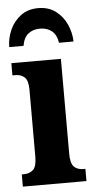

<svg xmlns="http://www.w3.org/2000/svg" viewBox="-54 -796 412 830"><g transform="rotate(-5 151.5 -381.5)"><path d="M11 0V-53H20Q45 -53 60.5 -67.5Q76 -82 76 -125V-415Q76 -455 60.5 -469Q45 -483 22 -483H8V-536H223V-125Q223 -82 238 -67.5Q253 -53 278 -53H287V0ZM5 -606Q5 -644 21 -680Q37 -716 68 -739.5Q99 -763 144 -763Q189 -763 220 -739.5Q251 -716 267 -680Q283 -644 284 -606H221Q215 -642 194.5 -658Q174 -674 144 -674Q114 -674 93.5 -658Q73 -642 67 -606Z"/></g></svg>

Font: Noto Serif ExtraCondensed ExtraBold
Style: Regular
Weight: 800
Width: 2
Designer: Monotype Design Team
Foundry: Monotype Imaging Inc.
Version: Version 2.013; ttfautohint (v1.8.4.7-5d5b)